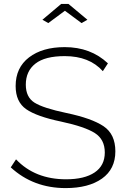

<svg xmlns="http://www.w3.org/2000/svg" viewBox="-20 -956 645 982"><path d="M227 -838 197 -855 293 -936H330L427 -855L397 -838L312 -901ZM532 -632 506 -592Q437 -669 311 -669Q210 -669 161 -630.5Q112 -592 112 -523Q112 -459 156.5 -431Q201 -403 320 -378Q449 -351 509.5 -310.5Q570 -270 570 -182Q570 -91 501.5 -42.5Q433 6 316 6Q150 6 35 -100L62 -141Q159 -39 318 -39Q412 -39 464 -74Q516 -109 516 -176Q516 -243 465 -275.5Q414 -308 293 -334Q168 -360 114 -397.5Q60 -435 60 -516Q60 -610 128.5 -662.5Q197 -715 311 -715Q444 -715 532 -632Z"/></svg>

Font: Raleway
Style: Light
Weight: 300
Designer: Matt McInerney, Pablo Impallari, Rodrigo Fuenzalida
Foundry: Matt McInerney, Pablo Impallari, Rodrigo Fuenzalida
Version: Version 3.000